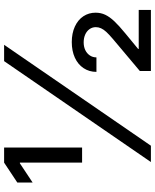

<svg xmlns="http://www.w3.org/2000/svg" viewBox="69 -816 747 925"><g transform="rotate(-90 442.5 -353.5)"><path d="M610.5 -707.2H689.2L203 0H124.3ZM121.5 -631.2H118.1L25.6 -569.8V-643.6L121.5 -707.2H194.1V-331.5H121.5ZM562.8 -53.2 710.6 -177.5Q715.5 -181.6 720.3 -185.8Q740 -202.7 751.6 -215.3Q763.1 -227.9 768.6 -240Q774.2 -252.1 774.2 -265.2Q774.2 -282.5 764.5 -295.9Q754.8 -309.4 738.3 -316.6Q721.7 -323.9 701 -323.9Q680.2 -323.9 664 -316.3Q647.8 -308.7 638.1 -294.5Q628.5 -280.4 628.5 -262.4H558.7Q558.7 -297.3 576.7 -324.4Q594.6 -351.5 627.2 -366.4Q659.9 -381.2 702.3 -381.2Q744.5 -381.2 776.9 -366.4Q809.4 -351.5 826.7 -325.3Q843.9 -299 843.9 -266.6Q843.9 -241.4 833.9 -220.1Q823.9 -198.9 802.7 -176.3Q781.4 -153.7 743.8 -122.9L669.2 -61.5V-58.7H857V0H562.8Z"/></g></svg>

Font: Pretendard Variable
Style: Regular
Weight: 400
Designer: Base glyphs from Inter by Rasmus Andersson; Hangul glyphs from Noto Sans CJK(Source Han Sans) by Jang Soo-young and Kang
Foundry: Kil Hyung-jin
Version: Version 1.100;FEAKit 1.0